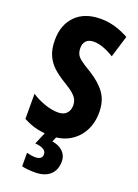

<svg xmlns="http://www.w3.org/2000/svg" viewBox="-177 -797 799 1109"><g transform="rotate(20 222.5 -242.0)"><path d="M418 -213Q418 -147 391 -97Q364 -47 315.5 -18.5Q267 10 201 10Q155 10 114 0.5Q73 -9 30 -32V-186Q70 -160 113.5 -145.5Q157 -131 193 -131Q228 -131 245.5 -150Q263 -169 263 -197Q263 -217 256.5 -232.5Q250 -248 230.5 -265.5Q211 -283 171 -307Q129 -332 98.5 -359.5Q68 -387 51 -425Q34 -463 34 -519Q34 -612 89 -668Q144 -724 244 -724Q288 -724 331 -711.5Q374 -699 416 -676L375 -542Q304 -586 250 -586Q218 -586 203 -569Q188 -552 188 -527Q188 -505 195 -489Q202 -473 223 -457Q244 -441 285 -417Q350 -377 384 -330Q418 -283 418 -213ZM312 128Q312 180 279.5 210Q247 240 186 240Q139 240 106 232V149Q137 157 158 157Q201 157 201 124Q201 105 182.5 94.5Q164 84 132 82L167 0H237L221 37Q264 44 288 68Q312 92 312 128Z"/></g></svg>

Font: Noto Sans Myanmar UI ExtraCondensed ExtraBold
Style: Regular
Weight: 800
Width: 2
Designer: Monotype Design Team
Foundry: Monotype Imaging Inc.
Version: Version 2.103; ttfautohint (v1.8.4.7-5d5b)